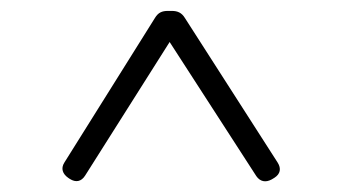

<svg xmlns="http://www.w3.org/2000/svg" viewBox="-20 -559 623 352"><path d="M264 -526 98 -261C91 -250 95 -240 105 -233L108 -231C119 -224 129 -226 136 -237L291 -482L450 -236C457 -226 467 -224 478 -230L483 -233C494 -240 496 -250 489 -261L319 -526C313 -536 305 -539 295 -539H288C277 -539 270 -536 264 -526Z"/></svg>

Font: 寒蝉锦书宋 Text
Style: Regular
Weight: 400
Designer: 寒蝉锦书宋{Warren} 思源宋体{Ryoko NISHIZUKA 西塚涼子 (kana & ideographs); Frank Grießhammer (Latin, Greek & Cyrillic); Wenlong ZHANG 
Foundry: Adobe & ChillType
Version: Version 2.000;Glyphs 3.1.1 (3135)